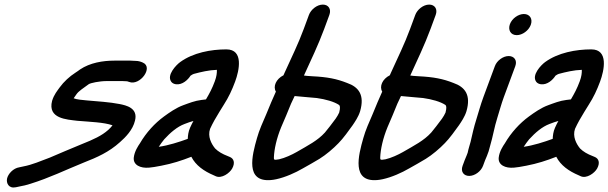

<svg xmlns="http://www.w3.org/2000/svg" viewBox="-20 -736 2649 836"><path d="M548.5 -472H477.5C428 -472 371.7 -462.7 328.6 -433.6C321.6 -428.8 317 -424.6 308.4 -419.5C282.9 -403.2 258 -380.4 239.7 -355.2C229.5 -340.7 215.2 -324.4 206.8 -296.8C186.7 -219 270.7 -215.8 316.2 -210.1C373.4 -205.2 431.8 -203.7 469.9 -190.4C465.8 -184.7 458.8 -177.1 450.9 -170C423.3 -145.4 387.2 -128.7 336.5 -108.6C282.2 -86.6 242.6 -69 196.8 -49.7C156.5 -34.7 120.5 -18.6 81.9 -11.4L64.2 -7.6C37.4 -3.6 15 21.4 10.7 41.7C6.7 61 17.6 86.2 49.4 79.3L67 75.5C79.4 73.5 96.7 69.4 111.6 64.5C197.5 37.7 262.7 5 345 -28.3C403.2 -51 454.4 -73.7 502.3 -117C526.4 -138.2 558.4 -170.2 567.9 -211.1C581.7 -266.2 528.9 -277.4 500.2 -283.1C458.2 -291.4 403.3 -294.9 356.7 -298.9C340.7 -300.3 312.1 -302.8 300.7 -308.1L313.3 -326.1C322.6 -339.4 342.7 -352.1 366.2 -369.3C373.6 -374.7 413.2 -383 444.6 -383H513.6C519.2 -382.5 527.5 -382 533.6 -382C534.8 -381.7 537 -380.9 542.2 -379.3C588.9 -360.9 649.5 -442.8 602.1 -463.4C595.4 -466.4 585.4 -471 568.2 -471C558.9 -471 554.7 -472 548.5 -472Z M562.5 -50C559 -17.7 591.2 -2.4 629.6 -6.1C640.8 -6.9 659.6 -9.9 682.6 -14.5C729.5 -23.5 771.3 -36.8 813.1 -53.4C832.3 -16 867.2 8.9 911 27.4L919.2 31.2C944.6 43.1 980 18 991.1 -2.5C1004.7 -27.5 998 -45.9 980 -52.9L971.2 -56.6C949 -65 930.2 -75.8 916.6 -89.6C900.4 -109.4 883.2 -141.7 894.7 -175C906.4 -200.5 919.1 -222.7 935.3 -248.9L954.9 -280.6C975.4 -312.4 990.2 -343.9 1003.9 -381C1021.6 -428.9 1042 -521 965.7 -521C898.5 -521 820.8 -506.7 764.5 -465.7C747.2 -453.1 704.7 -409.3 725.6 -380.1C730.1 -373.9 737.5 -370.4 745.7 -369.2C774.2 -365.2 798.7 -389.1 809.5 -406.3C816 -410.7 819 -412.7 823.7 -414.2C855.5 -422.7 889.6 -430.8 924.3 -431.9C924.9 -418.5 922.9 -402.6 915.3 -382C903.5 -350.3 892.2 -329.2 876.8 -303.2C870.3 -302.4 863.7 -301.6 857.1 -300.8C828.2 -297.4 802.8 -286.9 778.3 -278.1C746.8 -266.8 716.5 -245.2 693.9 -228.7C654 -199.5 616.8 -159.3 589 -111.5C581.8 -101.2 565.4 -76.6 562.5 -50ZM822.2 -209.3C817.7 -201 812.5 -191 807.5 -179.6C800 -162.3 798.2 -146.3 797.6 -131.4C759.5 -117.5 712.7 -102.5 671.3 -96.8C678.4 -107.2 687.4 -120.6 695 -129.4C721.9 -158.7 751.7 -184.3 783.4 -196.1C799.7 -202.2 809.3 -206 822.2 -209.3Z M1262.9 -317.8C1290.6 -314.7 1349.4 -310.5 1359.1 -309.2C1397 -304 1435 -293.3 1456.2 -279.1C1460.3 -276.2 1462.6 -268 1456.9 -245.9C1454.3 -239.5 1446.4 -225.9 1441.5 -219.3C1432.3 -206.2 1400.5 -165.2 1394.7 -158.9C1362.7 -123.6 1321.2 -102.9 1271.6 -74.1C1251.3 -62.4 1220.2 -48 1195.4 -42.4C1171.4 -38.2 1172.6 -40.5 1172.6 -51.2C1173.9 -85.8 1184.2 -133.6 1204.5 -182.7L1226.4 -233.8C1233.5 -251 1239.7 -266.2 1247.2 -284.5C1251.2 -293.5 1256.9 -305 1262.9 -317.8ZM1391.6 -610 1414.1 -671C1423.3 -695.8 1410.6 -716 1385.8 -716C1359.7 -716 1333.6 -694 1325.1 -671L1302.6 -610C1277.6 -542.4 1251.1 -489.9 1219 -418.9L1214.3 -408.2C1181.9 -392.2 1167.8 -359 1181.3 -337.1C1166 -302.4 1156.6 -281.8 1139.1 -238.1L1117.3 -187.2C1109.8 -169 1103.9 -152.1 1099 -134.9C1077 -58.3 1047.3 57.1 1159.1 48C1166.7 47.4 1174.5 46.2 1183.3 44.3C1222.4 35.8 1266 16.4 1298.9 -2.9C1326.6 -18.7 1342.2 -26.9 1371 -44.4C1398.9 -61.6 1431.6 -89.3 1454.1 -112.9C1472.9 -131.4 1501.7 -171.2 1515.3 -190.5C1525.2 -205.2 1540.8 -227.5 1548.1 -251.9C1568.2 -322 1542.4 -357 1491.3 -374.8C1446.4 -392.6 1405.8 -400.8 1339.6 -404C1318.9 -405.1 1310.3 -406.1 1303.4 -407.2C1333.9 -474.4 1365 -538.3 1391.6 -610Z M1725.9 -317.8C1753.6 -314.7 1812.4 -310.5 1822.1 -309.2C1860 -304 1898 -293.3 1919.2 -279.1C1923.3 -276.2 1925.6 -268 1919.9 -245.9C1917.3 -239.5 1909.4 -225.9 1904.5 -219.3C1895.3 -206.2 1863.5 -165.2 1857.7 -158.9C1825.7 -123.6 1784.2 -102.9 1734.6 -74.1C1714.3 -62.4 1683.2 -48 1658.4 -42.4C1634.4 -38.2 1635.6 -40.5 1635.6 -51.2C1636.9 -85.8 1647.2 -133.6 1667.5 -182.7L1689.4 -233.8C1696.5 -251 1702.7 -266.2 1710.2 -284.5C1714.2 -293.5 1719.9 -305 1725.9 -317.8ZM1854.6 -610 1877.1 -671C1886.3 -695.8 1873.6 -716 1848.8 -716C1822.7 -716 1796.6 -694 1788.1 -671L1765.6 -610C1740.6 -542.4 1714.1 -489.9 1682 -418.9L1677.3 -408.2C1644.9 -392.2 1630.8 -359 1644.3 -337.1C1629 -302.4 1619.6 -281.8 1602.1 -238.1L1580.3 -187.2C1572.8 -169 1566.9 -152.1 1562 -134.9C1540 -58.3 1510.3 57.1 1622.1 48C1629.7 47.4 1637.5 46.2 1646.3 44.3C1685.4 35.8 1729 16.4 1761.9 -2.9C1789.6 -18.7 1805.2 -26.9 1834 -44.4C1861.9 -61.6 1894.6 -89.3 1917.1 -112.9C1935.9 -131.4 1964.7 -171.2 1978.3 -190.5C1988.2 -205.2 2003.8 -227.5 2011.1 -251.9C2031.2 -322 2005.4 -357 1954.3 -374.8C1909.4 -392.6 1868.8 -400.8 1802.6 -404C1781.9 -405.1 1773.3 -406.1 1766.4 -407.2C1796.9 -474.4 1828 -538.3 1854.6 -610Z M2100.1 -57 2107.5 -77C2110 -83.8 2109.5 -86.3 2113.4 -98.5C2127.2 -144.7 2131.9 -180.8 2145.5 -223.3C2154.8 -252.4 2162.6 -283 2173.7 -313L2223.7 -448C2233.3 -474 2218 -492 2194.9 -492C2170.6 -492 2143.6 -472.3 2134.7 -448L2084.7 -313C2071.8 -278.1 2063.5 -246 2054.5 -217.7C2042.9 -181.3 2036.5 -150.8 2028.9 -118.1C2026.4 -107.4 2019.6 -88.5 2016.4 -71.3L2012.2 -60.1C2008.8 -52.5 2005.7 -45.2 2003.1 -38L1994.2 -14C1984.5 12 1999.9 30 2022.9 30C2047.2 30 2074.2 10.3 2083.2 -14L2092.1 -38C2094.2 -43.7 2097.7 -50.5 2100.1 -57ZM2200.3 -631C2191.1 -606 2202.9 -583 2230.1 -583C2254.7 -583 2281.9 -602.9 2291 -627.5C2300.6 -653.5 2287.1 -675 2261.1 -675C2237.2 -675 2209.6 -656 2200.3 -631Z M2151.5 -50C2148 -17.7 2180.2 -2.4 2218.6 -6.1C2229.8 -6.9 2248.6 -9.9 2271.6 -14.5C2318.5 -23.5 2360.3 -36.8 2402.1 -53.4C2421.3 -16 2456.2 8.9 2500 27.4L2508.2 31.2C2533.6 43.1 2569 18 2580.1 -2.5C2593.7 -27.5 2587 -45.9 2569 -52.9L2560.2 -56.6C2538 -65 2519.2 -75.8 2505.6 -89.6C2489.4 -109.4 2472.2 -141.7 2483.7 -175C2495.4 -200.5 2508.1 -222.7 2524.3 -248.9L2543.9 -280.6C2564.4 -312.4 2579.2 -343.9 2592.9 -381C2610.6 -428.9 2631 -521 2554.7 -521C2487.5 -521 2409.8 -506.7 2353.5 -465.7C2336.2 -453.1 2293.7 -409.3 2314.6 -380.1C2319.1 -373.9 2326.5 -370.4 2334.7 -369.2C2363.2 -365.2 2387.7 -389.1 2398.5 -406.3C2405 -410.7 2408 -412.7 2412.7 -414.2C2444.5 -422.7 2478.6 -430.8 2513.3 -431.9C2513.9 -418.5 2511.9 -402.6 2504.3 -382C2492.5 -350.3 2481.2 -329.2 2465.8 -303.2C2459.3 -302.4 2452.7 -301.6 2446.1 -300.8C2417.2 -297.4 2391.8 -286.9 2367.3 -278.1C2335.8 -266.8 2305.5 -245.2 2282.9 -228.7C2243 -199.5 2205.8 -159.3 2178 -111.5C2170.8 -101.2 2154.4 -76.6 2151.5 -50ZM2411.2 -209.3C2406.7 -201 2401.5 -191 2396.5 -179.6C2389 -162.3 2387.2 -146.3 2386.6 -131.4C2348.5 -117.5 2301.7 -102.5 2260.3 -96.8C2267.4 -107.2 2276.4 -120.6 2284 -129.4C2310.9 -158.7 2340.7 -184.3 2372.4 -196.1C2388.7 -202.2 2398.3 -206 2411.2 -209.3Z"/></svg>

Font: Just Breathe
Style: BdObl7
Weight: 400
Foundry: Cannot Into Space Fonts
Version: Version 0.72